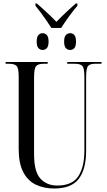

<svg xmlns="http://www.w3.org/2000/svg" viewBox="-20 -1069 613 1099"><path d="M274 -909Q263 -927 247 -950Q231 -973 214 -996Q197 -1019 183 -1036V-1049H191Q206 -1036 227 -1017Q248 -998 268.5 -978.5Q289 -959 303 -944Q317 -959 337 -978.5Q357 -998 378 -1017Q399 -1036 414 -1049H423V-1036Q401 -1011 374 -973.5Q347 -936 330 -909ZM224 -783Q210 -783 200 -793.5Q190 -804 190 -831Q190 -858 200 -868.5Q210 -879 224 -879Q238 -879 248 -868.5Q258 -858 258 -831Q258 -804 248 -793.5Q238 -783 224 -783ZM382 -783Q367 -783 357 -793.5Q347 -804 347 -831Q347 -858 357 -868.5Q367 -879 382 -879Q396 -879 405.5 -868.5Q415 -858 415 -831Q415 -804 405.5 -793.5Q396 -783 382 -783ZM290 10Q230 10 184 -12.5Q138 -35 112.5 -85Q87 -135 87 -216V-630Q87 -679 75 -691.5Q63 -704 32 -704H12V-714H253V-704H230Q199 -704 187 -691Q175 -678 175 -627V-186Q175 -87 211 -47Q247 -7 308 -7Q394 -7 428.5 -60.5Q463 -114 463 -206V-629Q463 -679 451.5 -691.5Q440 -704 408 -704H365V-714H561V-704H523Q495 -704 484 -691Q473 -678 473 -627V-206Q473 -100 430.5 -45Q388 10 290 10Z"/></svg>

Font: Noto Serif Display ExtraCondensed
Style: Regular
Weight: 400
Width: 2
Designer: Monotype Design Team
Foundry: Monotype Imaging Inc.
Version: Version 2.009